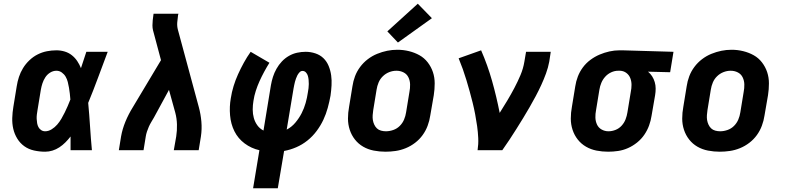

<svg xmlns="http://www.w3.org/2000/svg" viewBox="-20 -809 4240 1034"><path d="M223 8Q193 8 163.5 1.5Q134 -5 111 -21.5Q88 -38 73 -62.5Q58 -87 51.5 -115Q45 -143 46 -173.5Q47 -204 52 -234L70 -344Q74 -370 82 -394.5Q90 -419 104 -442Q118 -465 138.5 -484.5Q159 -504 183 -516Q207 -528 232.5 -533Q258 -538 284 -538Q307 -538 328.5 -531.5Q350 -525 367 -511.5Q384 -498 396 -480Q408 -462 416 -442Q423 -464 430.5 -486Q438 -508 445 -530H560Q534 -461 508.5 -392Q483 -323 455 -255Q461 -191 465 -127.5Q469 -64 475 0H360Q360 -18 360 -36.5Q360 -55 360 -74Q347 -57 332 -42Q317 -27 299.5 -15.5Q282 -4 262.5 2Q243 8 223 8ZM223 -102Q241 -102 258 -112.5Q275 -123 288 -138Q301 -153 310.5 -169.5Q320 -186 328.5 -203Q337 -220 344.5 -237.5Q352 -255 359 -273Q358 -289 356 -305Q354 -321 351.5 -336.5Q349 -352 345 -367.5Q341 -383 333.5 -396Q326 -409 313 -418.5Q300 -428 284 -428Q266 -428 250 -418Q234 -408 224 -392.5Q214 -377 208.5 -360Q203 -343 200 -326L182 -216Q180 -204 178.5 -192.5Q177 -181 177.5 -169Q178 -157 180 -145.5Q182 -134 187 -124.5Q192 -115 201.5 -108.5Q211 -102 223 -102Z M620 0 632 -74Q639 -114 655.5 -154Q672 -194 695 -231L847 -485L811 -620Q807 -633 804 -646Q801 -659 801 -672.5Q801 -686 802.5 -700Q804 -714 806 -728L807 -735H941L939 -728Q936 -708 934.5 -688Q933 -668 938 -649L1051 -231Q1061 -194 1064.5 -154Q1068 -114 1062 -74L1050 0H916L929 -74Q934 -106 933 -139Q932 -172 924 -202L890 -325L809 -176Q802 -164 794.5 -151.5Q787 -139 781.5 -126.5Q776 -114 771.5 -100.5Q767 -87 765 -74L753 0Z M1343 205 1377 0Q1333 -10 1297.5 -36.5Q1262 -63 1242.5 -102Q1223 -141 1219 -188Q1215 -235 1223 -280Q1228 -313 1238 -345.5Q1248 -378 1262 -409Q1276 -440 1293 -471Q1310 -502 1330 -530L1431 -471Q1416 -447 1402.5 -422Q1389 -397 1377.5 -371.5Q1366 -346 1357.5 -319.5Q1349 -293 1345 -266Q1341 -243 1341 -219Q1341 -195 1347 -173.5Q1353 -152 1366 -134Q1379 -116 1399 -106L1439 -350Q1443 -373 1450 -395Q1457 -417 1469 -438.5Q1481 -460 1498 -478Q1515 -496 1536 -508Q1557 -520 1580 -525Q1603 -530 1626 -530Q1653 -530 1678.5 -521.5Q1704 -513 1722 -495.5Q1740 -478 1750 -453.5Q1760 -429 1763.5 -403Q1767 -377 1765.5 -349.5Q1764 -322 1760 -294Q1754 -261 1745 -228Q1736 -195 1721.5 -164Q1707 -133 1685.5 -104Q1664 -75 1636 -52.5Q1608 -30 1575.5 -16Q1543 -2 1510 4L1476 205ZM1524 -111Q1551 -125 1571 -149Q1591 -173 1604.5 -199.5Q1618 -226 1626 -254.5Q1634 -283 1638 -311Q1640 -322 1641.5 -333.5Q1643 -345 1643 -356.5Q1643 -368 1642 -379Q1641 -390 1638 -400.5Q1635 -411 1627.5 -419Q1620 -427 1609 -427Q1600 -427 1593 -419.5Q1586 -412 1581.5 -403.5Q1577 -395 1574 -386Q1571 -377 1568.5 -368.5Q1566 -360 1564.5 -351Q1563 -342 1561 -333Z M2056 8Q2024 8 1993 2Q1962 -4 1936 -19Q1910 -34 1891.5 -57.5Q1873 -81 1863.5 -110Q1854 -139 1854 -170.5Q1854 -202 1860 -234L1878 -344Q1882 -372 1892 -398.5Q1902 -425 1919.5 -448.5Q1937 -472 1960.5 -490Q1984 -508 2011 -519Q2038 -530 2065 -535.5Q2092 -541 2120 -541Q2152 -541 2182.5 -533.5Q2213 -526 2239 -511.5Q2265 -497 2283.5 -473Q2302 -449 2311.5 -420.5Q2321 -392 2321 -360Q2321 -328 2316 -296L2297 -186Q2293 -159 2283 -132Q2273 -105 2256 -81.5Q2239 -58 2215.5 -40Q2192 -22 2165 -11Q2138 0 2110.5 4Q2083 8 2056 8ZM2058 -102Q2078 -102 2098 -109Q2118 -116 2133 -131Q2148 -146 2156 -165Q2164 -184 2167 -204L2185 -314Q2189 -334 2188.5 -354.5Q2188 -375 2179.5 -392.5Q2171 -410 2153.5 -419Q2136 -428 2115 -428Q2095 -428 2076 -420.5Q2057 -413 2042 -398.5Q2027 -384 2019 -365Q2011 -346 2008 -326L1990 -216Q1988 -203 1987 -189Q1986 -175 1988 -162.5Q1990 -150 1995.5 -138Q2001 -126 2010 -117.5Q2019 -109 2032 -105.5Q2045 -102 2058 -102ZM2123 -580 2066 -640 2230 -789 2306 -711Z M2552 0Q2557 -33 2555.5 -65.5Q2554 -98 2549.5 -130Q2545 -162 2539 -193.5Q2533 -225 2525.5 -255.5Q2518 -286 2509.5 -316.5Q2501 -347 2492 -377Q2483 -407 2472.5 -436.5Q2462 -466 2450 -495L2571 -538Q2606 -458 2630 -373Q2654 -288 2671 -201Q2692 -234 2712 -267.5Q2732 -301 2750 -335Q2768 -369 2783 -404.5Q2798 -440 2804 -477L2813 -530H2946L2938 -477Q2932 -445 2920.5 -413.5Q2909 -382 2895 -351.5Q2881 -321 2865 -291Q2849 -261 2832 -231.5Q2815 -202 2797 -172.5Q2779 -143 2761 -114.5Q2743 -86 2724 -57Q2705 -28 2685 0Z M3255 8Q3223 8 3192.5 2Q3162 -4 3136 -19Q3110 -34 3091.5 -57.5Q3073 -81 3063.5 -110Q3054 -139 3054 -170.5Q3054 -202 3060 -234L3078 -344Q3082 -371 3092 -397Q3102 -423 3119 -446Q3136 -469 3159.5 -486.5Q3183 -504 3209 -515Q3235 -526 3262 -532Q3289 -538 3316 -538Q3320 -538 3324.5 -538Q3329 -538 3333 -538L3607 -530L3589 -420L3470 -423Q3483 -412 3492 -398Q3501 -384 3506 -367Q3511 -350 3511 -332Q3511 -314 3508 -296L3489 -186Q3485 -159 3475.5 -133Q3466 -107 3450 -83.5Q3434 -60 3411 -41.5Q3388 -23 3362 -11.5Q3336 0 3309 4Q3282 8 3255 8ZM3257 -102Q3276 -102 3295 -109.5Q3314 -117 3328 -132.5Q3342 -148 3349 -166.5Q3356 -185 3359 -204L3377 -314Q3381 -333 3381 -352Q3381 -371 3374.5 -388Q3368 -405 3353.5 -416Q3339 -427 3320 -428H3315Q3313 -428 3311.5 -428Q3310 -428 3309 -428Q3290 -428 3271.5 -419.5Q3253 -411 3239.5 -396Q3226 -381 3218.5 -363Q3211 -345 3208 -326L3190 -216Q3186 -196 3186.5 -176Q3187 -156 3195 -138.5Q3203 -121 3220 -111.5Q3237 -102 3257 -102Z M3856 8Q3824 8 3793 2Q3762 -4 3736 -19Q3710 -34 3691.5 -57.5Q3673 -81 3663.5 -110Q3654 -139 3654 -170.5Q3654 -202 3660 -234L3678 -344Q3682 -372 3692 -398.5Q3702 -425 3719.5 -448.5Q3737 -472 3760.5 -490Q3784 -508 3811 -519Q3838 -530 3865 -535.5Q3892 -541 3920 -541Q3952 -541 3982.5 -533.5Q4013 -526 4039 -511.5Q4065 -497 4083.5 -473Q4102 -449 4111.5 -420.5Q4121 -392 4121 -360Q4121 -328 4116 -296L4097 -186Q4093 -159 4083 -132Q4073 -105 4056 -81.5Q4039 -58 4015.5 -40Q3992 -22 3965 -11Q3938 0 3910.5 4Q3883 8 3856 8ZM3858 -102Q3878 -102 3898 -109Q3918 -116 3933 -131Q3948 -146 3956 -165Q3964 -184 3967 -204L3985 -314Q3989 -334 3988.5 -354.5Q3988 -375 3979.5 -392.5Q3971 -410 3953.5 -419Q3936 -428 3915 -428Q3895 -428 3876 -420.5Q3857 -413 3842 -398.5Q3827 -384 3819 -365Q3811 -346 3808 -326L3790 -216Q3788 -203 3787 -189Q3786 -175 3788 -162.5Q3790 -150 3795.5 -138Q3801 -126 3810 -117.5Q3819 -109 3832 -105.5Q3845 -102 3858 -102Z"/></svg>

Font: Iosevka Curly Slab XBdExObl
Style: Regular
Weight: 800
Width: 7
Italic angle: -9°
Monospace: yes
Designer: Belleve Invis
Foundry: Belleve Invis
Version: Version 11.1.0; ttfautohint (v1.8.3)